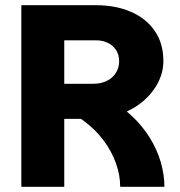

<svg xmlns="http://www.w3.org/2000/svg" viewBox="-20 -718 690 738"><path d="M181 -261V-396H338Q368 -396 390.5 -407Q413 -418 425.5 -438Q438 -458 438 -483Q438 -507 426.5 -525Q415 -543 395 -553Q375 -563 349 -563H181V-698H349Q425 -698 483.5 -672.5Q542 -647 575 -599Q608 -551 608 -483Q608 -442 588.5 -402.5Q569 -363 532.5 -331Q496 -299 444.5 -280Q393 -261 328 -261ZM62 0V-698H227V0ZM442 0Q442 -44 426 -89.5Q410 -135 379.5 -176.5Q349 -218 304 -252Q259 -286 200 -307L383 -344Q441 -315 484 -275Q527 -235 555.5 -189Q584 -143 598 -94.5Q612 -46 612 0Z"/></svg>

Font: Azeret Mono Thin
Style: Regular
Weight: 100
Designer: Martin Vácha
Foundry: Displaay
Version: Version 1.002